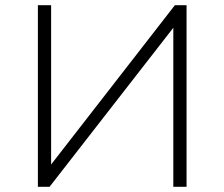

<svg xmlns="http://www.w3.org/2000/svg" viewBox="-20 -720 865 740"><path d="M126 0V-700H177V-86L654 -700H699V0H648V-613L171 0Z"/></svg>

Font: Montserrat Light
Style: Regular
Weight: 300
Designer: Julieta Ulanovsky
Foundry: Julieta Ulanovsky
Version: Version 9.000; ttfautohint (v1.8.4.7-5d5b)